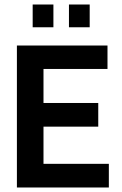

<svg xmlns="http://www.w3.org/2000/svg" viewBox="-20 -832 543 852"><path d="M125 -711V-812H217V-711ZM286 -711V-812H378V-711ZM173 -526V-375H416V-270H173V-105H463V0H55V-630H457V-526Z"/></svg>

Font: Pragati Narrow
Style: Bold
Weight: 700
Designer: Hector Gatti, Marcela Romero, Pablo Cosgaya and Nicolas Silva
Foundry: Omnibus-Type
Version: Version 1.010; ttfautohint (v1.3)